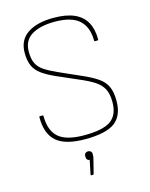

<svg xmlns="http://www.w3.org/2000/svg" viewBox="-128 -748 811 1039"><g transform="rotate(-15 277.0 -229.0)"><path d="M272 12Q159 12 110 -32Q61 -76 62 -168Q62 -172 66 -172H81Q85 -172 85 -168Q85 -86 128.5 -48Q172 -10 272 -10Q378 -10 421.5 -41.5Q465 -73 465 -144Q465 -191 450 -219Q435 -247 404 -267Q373 -287 323 -308L206 -359Q159 -380 130 -401Q101 -422 88 -451Q75 -480 75 -524Q75 -596 128.5 -631.5Q182 -667 274 -667Q345 -667 390 -647Q435 -627 456.5 -588Q478 -549 478 -491Q477 -487 474 -487H458Q457 -487 456 -488Q455 -489 455 -491Q455 -567 412 -606Q369 -645 275 -645Q193 -645 145.5 -616Q98 -587 98 -524Q98 -484 110 -459Q122 -434 148.5 -416Q175 -398 220 -378L337 -326Q393 -302 426 -279.5Q459 -257 473.5 -226Q488 -195 488 -145Q488 -63 438.5 -25.5Q389 12 272 12ZM252 209Q248 209 249 204L265 126Q257 126 252 120.5Q247 115 247 106V99Q247 90 253 84.5Q259 79 268 79Q277 79 283 84.5Q289 90 289 99V106Q289 111 288 116.5Q287 122 285 130L266 205Q265 209 262 209Z"/></g></svg>

Font: Sofia Sans Thin
Style: Regular
Weight: 250
Designer: Botio Nikoltchev, Ani Petrova
Foundry: lettersoup
Version: Version 4.101